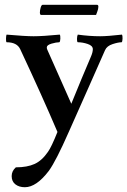

<svg xmlns="http://www.w3.org/2000/svg" viewBox="-20 -573 538 811"><path d="M148.4 -518.6Q148.4 -530.3 151.9 -541.5Q155.3 -552.7 160.2 -552.7H389.6Q395.5 -552.7 395.5 -544.9Q395.5 -535.2 390.6 -522.9Q385.7 -510.7 385.7 -509.8H152.3Q148.4 -512.7 148.4 -518.6ZM122.1 -419.9Q160.2 -419.9 232.4 -426.8Q235.4 -422.9 234.9 -409.7Q234.4 -396.5 230.5 -394.5Q217.8 -394.5 197.8 -388.7Q177.7 -382.8 177.7 -373Q177.7 -367.2 179.7 -363.3L281.2 -134.8Q328.1 -250 363.3 -332Q372.1 -351.6 372.1 -365.2Q372.1 -379.9 350.6 -387.2Q329.1 -394.5 308.6 -394.5Q304.7 -396.5 305.2 -409.2Q305.7 -421.9 308.6 -426.8Q358.4 -419.9 403.3 -419.9Q433.6 -419.9 495.1 -426.8Q498 -421.9 497.6 -409.7Q497.1 -397.5 494.1 -394.5Q479.5 -394.5 455.6 -386.7Q431.6 -378.9 423.8 -361.3Q409.2 -327.1 354.5 -204.6Q299.8 -82 270.5 -15.6Q216.8 106.4 186.5 148.4Q133.8 217.8 85 217.8Q60.5 217.8 44.9 205.6Q29.3 193.4 29.3 170.9Q29.3 149.4 46.9 133.8Q94.7 133.8 126 119.6Q157.2 105.5 182.6 68.4Q197.3 47.9 222.7 -15.6Q158.2 -167 65.4 -365.2Q51.8 -394.5 7.8 -394.5Q4.9 -397.5 5.4 -410.6Q5.9 -423.8 7.8 -426.8Q86.9 -419.9 122.1 -419.9Z"/></svg>

Font: Crimson
Style: Semibold
Weight: 600
Version: Version 0.8